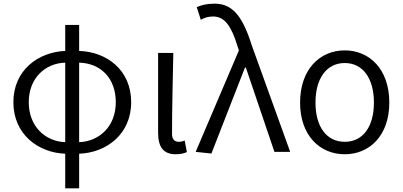

<svg xmlns="http://www.w3.org/2000/svg" viewBox="-20 -829 2198 1048"><path d="M336 -53C227 -57 137 -139 137 -271C137 -403 227 -484 336 -487ZM336 199H412V10C559 5 696 -95 696 -271C696 -447 563 -546 412 -551V-693H336V-551C190 -545 53 -447 53 -271C53 -95 190 5 336 10ZM412 -487C528 -484 612 -404 612 -271C612 -138 521 -57 412 -53Z M939 13C967 13 985 8 1000 1L988 -62C976 -57 966 -55 956 -55C934 -55 919 -68 919 -97C919 -234 923 -391 926 -540H843V-104C843 -28 871 13 939 13Z M1134 9 1317 -460H1322L1478 0H1564L1357 -574C1308 -728 1257 -809 1152 -809C1107 -809 1078 -801 1054 -790L1076 -721C1094 -731 1114 -739 1143 -739C1208 -739 1244 -683 1276 -578L1284 -554L1048 0Z M1862 13C1997 13 2105 -89 2105 -269C2105 -451 1997 -554 1862 -554C1726 -554 1618 -451 1618 -269C1618 -89 1726 13 1862 13ZM1862 -55C1761 -55 1702 -139 1702 -269C1702 -399 1761 -485 1862 -485C1962 -485 2021 -399 2021 -269C2021 -139 1962 -55 1862 -55Z"/></svg>

Font: Noto Sans CJK HK DemiLight
Style: Regular
Weight: 350
Designer: Ryoko NISHIZUKA 西塚涼子 (kana, bopomofo & ideographs); Paul D. Hunt (Latin, Greek & Cyrillic); Sandoll Communications 산돌커뮤니
Foundry: Adobe
Version: Version 2.004;hotconv 1.0.118;makeotfexe 2.5.65603